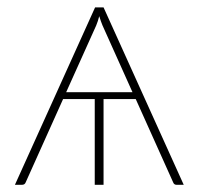

<svg xmlns="http://www.w3.org/2000/svg" viewBox="-20 -514 552 534"><path d="M348.5 -257.5 265 -443.5Q260.5 -454.5 256 -469Q252.5 -455 247.5 -443L164 -257.5ZM491 0H471Q464 0 461.5 -7L357.5 -238.5H268V0H243.5V-238.5H155.5L51.5 -7Q49 0 41 0H21.5L244.5 -493.5H268Z"/></svg>

Font: Lato ExtraLight
Style: Regular
Weight: 275
Designer: Lukasz Dziedzic with Adam Twardoch and Botio Nikoltchev
Foundry: tyPoland Lukasz Dziedzic
Version: Version 2.015; 2015-08-06; http://www.latofonts.com/